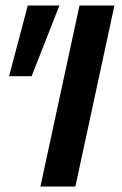

<svg xmlns="http://www.w3.org/2000/svg" viewBox="-20 -678 443 698"><path d="M127 0 269 -658H396L254 0ZM95 -401H13L81 -658H196Z"/></svg>

Font: Ysabeau Office
Style: Bold Italic
Weight: 700
Italic angle: -12°
Designer: Christian Thalmann (Catharsis Fonts)
Version: Version 2.001;gftools[0.9.30]; featfreeze: tnum,lnum,ss02